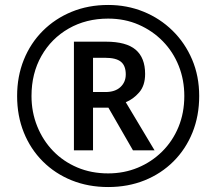

<svg xmlns="http://www.w3.org/2000/svg" viewBox="-20 -744 872 774"><path d="M278 -138V-576H407Q489 -576 527 -543.5Q565 -511 565 -446Q565 -399 541 -371.5Q517 -344 487 -332L603 -138H516L417 -310H355V-138ZM405 -373Q444 -373 465.5 -393Q487 -413 487 -444Q487 -479 467.5 -495Q448 -511 404 -511H355V-373ZM416 10Q336 10 269 -17Q202 -44 152.5 -93.5Q103 -143 76 -210Q49 -277 49 -357Q49 -436 76 -503Q103 -570 152.5 -619.5Q202 -669 269 -696.5Q336 -724 416 -724Q492 -724 558.5 -697Q625 -670 675.5 -620.5Q726 -571 754.5 -504Q783 -437 783 -357Q783 -277 756 -210Q729 -143 679.5 -93.5Q630 -44 563 -17Q496 10 416 10ZM416 -45Q480 -45 535.5 -68Q591 -91 633.5 -133Q676 -175 699.5 -232Q723 -289 723 -357Q723 -422 700.5 -478.5Q678 -535 636.5 -577.5Q595 -620 539 -644.5Q483 -669 416 -669Q327 -669 257 -629Q187 -589 147 -518.5Q107 -448 107 -357Q107 -292 130 -235Q153 -178 194 -135.5Q235 -93 291.5 -69Q348 -45 416 -45Z"/></svg>

Font: Noto Sans New Tai Lue Medium
Style: Regular
Weight: 500
Version: Version 2.003